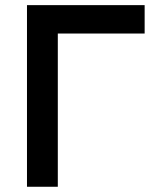

<svg xmlns="http://www.w3.org/2000/svg" viewBox="-20 -713 626 733"><path d="M83 0H200.7V-585H532.2V-693.4H83Z"/></svg>

Font: Cascadia Code PL SemiBold
Style: Regular
Weight: 600
Monospace: yes
Designer: Aaron Bell
Foundry: Saja Typeworks
Version: Version 2404.023